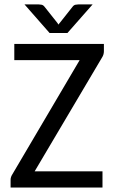

<svg xmlns="http://www.w3.org/2000/svg" viewBox="-20 -838 508 858"><path d="M27.3 0ZM444.3 -641.6V-608.9Q444.3 -593.3 435.1 -579.6L134.8 -72.3H438V0H27.3V-34.7Q27.3 -42 29.8 -48.3Q32.2 -54.7 36.1 -60.5L335.9 -569.3H43.9V-641.6ZM89.4 -818.4H151.9Q157.7 -818.4 165.5 -816.9Q173.3 -815.4 179.2 -807.6L235.8 -736.3L241.7 -728Q242.7 -730.5 244.1 -732.2Q245.6 -733.9 247.6 -736.3L303.7 -807.1Q309.6 -815.4 317.6 -816.9Q325.7 -818.4 331.1 -818.4H394L281.2 -690.4H201.7Z"/></svg>

Font: Carlito
Style: Regular
Weight: 400
Designer: Lukasz Dziedzic
Foundry: tyPoland Lukasz Dziedzic
Version: Version 1.103; Beta1; all basic design good, some composites